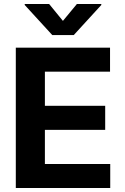

<svg xmlns="http://www.w3.org/2000/svg" viewBox="-20 -947 629 967"><path d="M59.6 -707H534.2V-585.9H206.1V-414.1H509.8V-293H206.1V-121.1H535.2V0H59.6ZM296.9 -841.8 367.2 -926.8H490.2V-921.9L351.6 -770.5H243.2L104.5 -921.9V-926.8H227.5Z"/></svg>

Font: Pretendard
Style: Bold
Weight: 700
Designer: Base glyphs from Inter by Rasmus Andersson; Hangeul glyphs from Noto Sans CJK(Source Han Sans) by Jang Soo-young and Kan
Foundry: Kil Hyung-jin
Version: Version 1.309